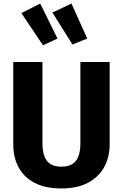

<svg xmlns="http://www.w3.org/2000/svg" viewBox="-20 -1042 691 1079"><path d="M431.8 -693.4H596.3V-230.3Q596.3 -160.5 566.1 -104.4Q535.9 -48.2 475.7 -15.6Q415.5 17 325 17Q234.6 17 174.5 -14.4Q114.5 -45.8 84.5 -101.6Q54.5 -157.4 54.5 -230.3V-693.4H218.6V-236.7Q218.6 -193.1 229.6 -163.6Q240.7 -134.1 264.3 -119.7Q287.8 -105.4 325 -105.4Q362.6 -105.4 386.2 -119.7Q409.8 -134.1 420.8 -163.6Q431.8 -193.1 431.8 -236.7ZM303.2 -825.4 206 -1022 100 -968.6 221.6 -787.3ZM470.2 -825.4 381.7 -1022 274.4 -971.7 387.2 -791.7Z"/></svg>

Font: Fira Sans Variable
Style: Regular
Weight: 400
Designer: Carrois Corporate & Edenspiekermann AG
Foundry: Carrois Corporate GbR & Edenspiekermann AG
Version: Version 4.202